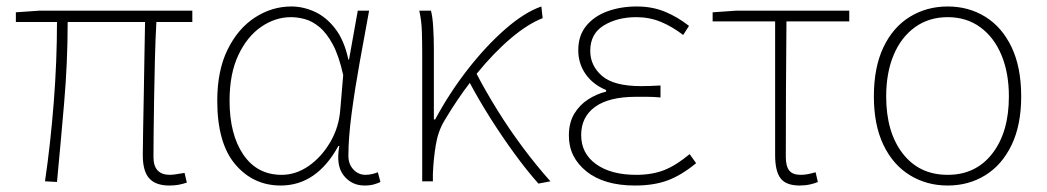

<svg xmlns="http://www.w3.org/2000/svg" viewBox="-20 -560 3233 593"><path d="M503 13Q461 13 441 -9Q421 -31 421 -81Q421 -108 422 -156Q423 -204 424 -262.5Q425 -321 426 -381Q427 -441 428 -492H189Q189 -368 178 -241Q167 -114 156 2L119 0Q136 -116 146 -243.5Q156 -371 156 -492H29V-522L101 -527H574V-492H463Q460 -439 458.5 -378Q457 -317 456 -257.5Q455 -198 454.5 -150Q454 -102 454 -75Q454 -20 505 -20Q516 -20 550 -26L557 4Q545 8 532.5 10.5Q520 13 503 13Z M847 13Q762 13 706.5 -52.5Q651 -118 651 -249Q651 -342 683 -407Q715 -472 767.5 -506Q820 -540 880 -540Q916 -540 951.5 -524Q987 -508 1015 -472Q1043 -436 1056 -376H1058L1085 -527H1120Q1106 -451 1091 -368Q1076 -285 1066 -209.5Q1056 -134 1056 -79Q1056 -53 1071.5 -36.5Q1087 -20 1109 -20Q1119 -20 1129.5 -22.5Q1140 -25 1147 -28L1155 2Q1147 6 1135 9.5Q1123 13 1106 13Q1066 13 1041.5 -18Q1017 -49 1028 -109H1025Q958 13 847 13ZM850 -20Q894 -20 933.5 -47.5Q973 -75 1000 -121Q1027 -167 1031 -222L1040 -328Q1027 -387 1008 -422.5Q989 -458 966.5 -476.5Q944 -495 921.5 -501Q899 -507 879 -507Q830 -507 786.5 -477Q743 -447 716 -389.5Q689 -332 689 -249Q689 -145 731.5 -82.5Q774 -20 850 -20Z M1643 7Q1608 -32 1569 -85.5Q1530 -139 1494 -196Q1458 -253 1431 -304Q1411 -278 1391.5 -249Q1372 -220 1353 -188Q1333 -155 1326 -112.5Q1319 -70 1317 -24V0H1284V-396Q1284 -428 1283 -462Q1282 -496 1275 -527H1311Q1316 -509 1318 -475.5Q1320 -442 1320 -409V-191H1324Q1368 -273 1424.5 -345.5Q1481 -418 1540.5 -470Q1600 -522 1652 -540L1656 -504Q1610 -486 1557.5 -441.5Q1505 -397 1452 -332Q1479 -280 1515.5 -221Q1552 -162 1594.5 -105Q1637 -48 1680 0Z M1941 13Q1846 13 1791.5 -30.5Q1737 -74 1737 -141Q1737 -181 1753.5 -208.5Q1770 -236 1796.5 -253Q1823 -270 1852 -277V-282Q1811 -299 1788.5 -331.5Q1766 -364 1766 -405Q1766 -450 1790.5 -480Q1815 -510 1856 -525Q1897 -540 1947 -540Q1995 -540 2034.5 -523.5Q2074 -507 2108 -480L2090 -452Q2056 -478 2021 -492.5Q1986 -507 1945 -507Q1887 -507 1845 -481.5Q1803 -456 1803 -403Q1803 -357 1839.5 -325.5Q1876 -294 1960 -294Q1975 -294 1987.5 -294.5Q2000 -295 2020 -296V-259Q1997 -261 1980 -261Q1963 -261 1944 -261Q1861 -261 1818 -230Q1775 -199 1775 -143Q1775 -86 1821 -53Q1867 -20 1945 -20Q1994 -20 2031 -34.5Q2068 -49 2110 -84L2130 -56Q2085 -19 2042.5 -3Q2000 13 1941 13Z M2450 13Q2408 13 2391 -9Q2374 -31 2374 -81V-494H2181V-522L2253 -527H2603V-494H2409Q2408 -388 2407.5 -284Q2407 -180 2407 -75Q2407 -47 2417.5 -33.5Q2428 -20 2453 -20Q2465 -20 2477 -22.5Q2489 -25 2499 -28L2506 2Q2498 6 2482.5 9.5Q2467 13 2450 13Z M2907 13Q2842 13 2790 -19Q2738 -51 2708.5 -112.5Q2679 -174 2679 -262Q2679 -352 2708.5 -414Q2738 -476 2790 -508Q2842 -540 2907 -540Q2972 -540 3023.5 -508Q3075 -476 3104.5 -414Q3134 -352 3134 -262Q3134 -174 3104.5 -112.5Q3075 -51 3023.5 -19Q2972 13 2907 13ZM2907 -20Q2994 -20 3045 -86Q3096 -152 3096 -262Q3096 -335 3073 -390Q3050 -445 3007.5 -476Q2965 -507 2907 -507Q2849 -507 2806 -476Q2763 -445 2740 -390Q2717 -335 2717 -262Q2717 -152 2768 -86Q2819 -20 2907 -20Z"/></svg>

Font: Source Han Sans SC ExtraLight
Style: Regular
Weight: 250
Designer: Ryoko NISHIZUKA 西塚涼子 (kana, bopomofo & ideographs); Paul D. Hunt (Latin, Greek & Cyrillic); Sandoll Communications 산돌커뮤니
Foundry: Adobe
Version: Version 2.004;hotconv 1.0.118;makeotfexe 2.5.65603